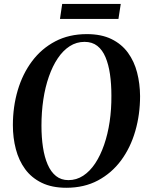

<svg xmlns="http://www.w3.org/2000/svg" viewBox="-20 -922 730 954"><path d="M309.5 11Q238 11 187.2 -13.8Q136.5 -38.5 105 -81.5Q73.5 -124.5 58.8 -180.8Q44 -237 44 -300Q44 -391.5 68 -473Q92 -554.5 139 -617.5Q186 -680.5 254.5 -716.5Q323 -752.5 411.5 -752.5Q483.5 -752.5 534 -727.8Q584.5 -703 615.8 -660Q647 -617 661.2 -561.8Q675.5 -506.5 676 -444.5Q676 -353 652.2 -270.8Q628.5 -188.5 581.8 -125.2Q535 -62 466.8 -25.5Q398.5 11 309.5 11ZM320 -27Q360 -27 393.5 -49Q427 -71 453 -110.2Q479 -149.5 497.2 -202.2Q515.5 -255 524.8 -317.2Q534 -379.5 533.5 -447Q533.5 -504.5 526.5 -553Q519.5 -601.5 504.2 -637.8Q489 -674 463.5 -694Q438 -714 400 -714Q360 -714 326.5 -692.5Q293 -671 267 -632.2Q241 -593.5 222.8 -541.2Q204.5 -489 195.2 -427Q186 -365 186 -297.5Q186 -239.5 193.5 -190.2Q201 -141 217 -104.2Q233 -67.5 258.5 -47.2Q284 -27 320 -27ZM289 -902.5H580L568.5 -828H278Z"/></svg>

Font: Merriweather 96pt SemiBold
Style: Italic
Weight: 600
Italic angle: -7.8°
Version: Version 2.101